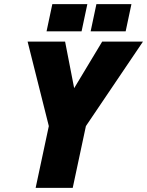

<svg xmlns="http://www.w3.org/2000/svg" viewBox="-20 -912 714 932"><path d="M153 0 217 -300 114 -710H296L340 -484L476 -710H674L397 -300L333 0ZM206 -760 234 -892H404L376 -760ZM420 -760 448 -892H618L590 -760Z"/></svg>

Font: Geist Mono Black
Style: Italic
Weight: 900
Italic angle: -12°
Monospace: yes
Designer: Basement.studio, Andrés Briganti, Mateo Zaragoza
Foundry: Basement.studio, Vercel, Andrés Briganti, Guido Ferreyra, Mateo Zaragoza
Version: Version 1.500; ttfautohint (v1.8.4.7-5d5b)